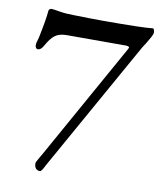

<svg xmlns="http://www.w3.org/2000/svg" viewBox="-76 -688 653 780"><g transform="rotate(10 250.0 -297.5)"><path d="M118 3Q118 -2 128 -18.5Q138 -35 141 -41L409 -521L411 -526Q411 -531 399 -532H154Q128 -532 111.5 -523Q95 -514 79 -489Q78 -488 68.5 -471.5Q59 -455 47 -455Q42 -455 39 -459.5Q36 -464 36 -470Q36 -480 43 -501Q60 -583 62 -613Q62 -620 66.5 -623.5Q71 -627 76 -626Q81 -626 107.5 -621.5Q134 -617 164 -617Q238 -615 288 -615Q455 -615 493 -620Q496 -620 498 -614.5Q500 -609 500 -604Q500 -597 492.5 -583.5Q485 -570 477 -557L463 -535L162 2Q148 31 142 31Q130 31 124 23.5Q118 16 118 3Z"/></g></svg>

Font: EB Garamond Medium
Style: Regular
Weight: 500
Designer: Georg Duffner and Octavio Pardo
Foundry: Georg Duffner
Version: Version 1.000